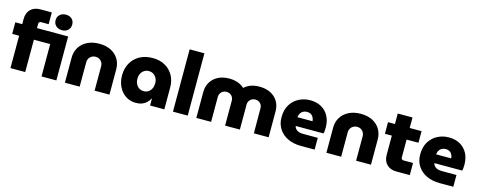

<svg xmlns="http://www.w3.org/2000/svg" viewBox="-31 -1454 5434 2173"><g transform="rotate(15 2685.5 -367.0)"><path d="M94 0V-379H13V-515H94V-575Q94 -647 135.5 -688.5Q177 -730 251 -730H383V-592H294Q283 -592 275 -585Q267 -578 267 -566V-515H632V0H458V-379H267V0ZM545 -565Q502 -565 474.5 -590.5Q447 -616 447 -656Q447 -697 474.5 -722Q502 -747 545 -747Q589 -747 615.5 -722Q642 -697 642 -656Q642 -616 615.5 -590.5Q589 -565 545 -565Z M732 0V-296Q732 -362 764.5 -414.5Q797 -467 856.5 -497Q916 -527 996 -527Q1076 -527 1134 -497Q1192 -467 1223 -414.5Q1254 -362 1254 -296V0H1080V-288Q1080 -311 1069 -330.5Q1058 -350 1038.5 -362Q1019 -374 993 -374Q968 -374 947.5 -362Q927 -350 916 -330.5Q905 -311 905 -288V0Z M1565 13Q1498 13 1446 -21Q1394 -55 1364.5 -114.5Q1335 -174 1335 -250Q1335 -330 1370.5 -393Q1406 -456 1470 -491.5Q1534 -527 1621 -527Q1706 -527 1767.5 -492Q1829 -457 1863 -396Q1897 -335 1897 -256V0H1730V-80H1726Q1712 -53 1690 -32Q1668 -11 1637.5 1Q1607 13 1565 13ZM1617 -138Q1649 -138 1672 -153.5Q1695 -169 1708 -196Q1721 -223 1721 -257Q1721 -291 1708 -316.5Q1695 -342 1672 -357.5Q1649 -373 1617 -373Q1586 -373 1562.5 -357.5Q1539 -342 1526 -316.5Q1513 -291 1513 -257Q1513 -223 1526 -196Q1539 -169 1562.5 -153.5Q1586 -138 1617 -138Z M1998 0V-730H2171V0Z M2272 0V-302Q2272 -369 2302.5 -419.5Q2333 -470 2388 -498.5Q2443 -527 2519 -527Q2557 -527 2589.5 -519.5Q2622 -512 2648.5 -498Q2675 -484 2694 -466H2696Q2716 -484 2742 -498Q2768 -512 2800.5 -519.5Q2833 -527 2871 -527Q2948 -527 3003.5 -498.5Q3059 -470 3089 -419.5Q3119 -369 3119 -302V0H2946L2945 -294Q2945 -316 2935 -334Q2925 -352 2907 -363Q2889 -374 2864 -374Q2840 -374 2821.5 -363Q2803 -352 2792.5 -334Q2782 -316 2782 -294V0H2609V-294Q2609 -316 2598.5 -334Q2588 -352 2569.5 -363Q2551 -374 2526 -374Q2503 -374 2484.5 -363Q2466 -352 2455.5 -334Q2445 -316 2445 -294V0Z M3498 0Q3411 0 3344.5 -31Q3278 -62 3239.5 -120Q3201 -178 3201 -257Q3201 -345 3238 -405Q3275 -465 3336 -496Q3397 -527 3467 -527Q3543 -527 3598.5 -495.5Q3654 -464 3684.5 -407Q3715 -350 3715 -274Q3715 -258 3713.5 -237.5Q3712 -217 3708 -203H3381Q3387 -181 3400.5 -166.5Q3414 -152 3436.5 -145Q3459 -138 3488 -138H3658V0ZM3375 -304H3551Q3551 -319 3547 -331.5Q3543 -344 3536 -355Q3529 -366 3519 -374Q3509 -382 3495 -386Q3481 -390 3465 -390Q3444 -390 3428 -383Q3412 -376 3401 -364.5Q3390 -353 3383.5 -337.5Q3377 -322 3375 -304Z M3796 0V-296Q3796 -362 3828.5 -414.5Q3861 -467 3920.5 -497Q3980 -527 4060 -527Q4140 -527 4198 -497Q4256 -467 4287 -414.5Q4318 -362 4318 -296V0H4144V-288Q4144 -311 4133 -330.5Q4122 -350 4102.5 -362Q4083 -374 4057 -374Q4032 -374 4011.5 -362Q3991 -350 3980 -330.5Q3969 -311 3969 -288V0Z M4617 0Q4544 0 4502.5 -41.5Q4461 -83 4461 -155V-638H4634V-168Q4634 -157 4642 -149.5Q4650 -142 4661 -142H4773V0ZM4380 -379V-515H4773V-379Z M5123 0Q5036 0 4969.5 -31Q4903 -62 4864.5 -120Q4826 -178 4826 -257Q4826 -345 4863 -405Q4900 -465 4961 -496Q5022 -527 5092 -527Q5168 -527 5223.5 -495.5Q5279 -464 5309.5 -407Q5340 -350 5340 -274Q5340 -258 5338.5 -237.5Q5337 -217 5333 -203H5006Q5012 -181 5025.5 -166.5Q5039 -152 5061.5 -145Q5084 -138 5113 -138H5283V0ZM5000 -304H5176Q5176 -319 5172 -331.5Q5168 -344 5161 -355Q5154 -366 5144 -374Q5134 -382 5120 -386Q5106 -390 5090 -390Q5069 -390 5053 -383Q5037 -376 5026 -364.5Q5015 -353 5008.5 -337.5Q5002 -322 5000 -304Z"/></g></svg>

Font: MuseoModerno Thin ExtraBold
Style: Regular
Weight: 800
Version: Version 1.002